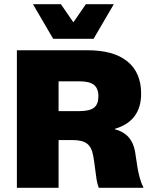

<svg xmlns="http://www.w3.org/2000/svg" viewBox="-20 -901 736 921"><path d="M526 -881 429 -715H235L138 -881H272L332 -794L392 -881ZM61 0V-660H399Q525 -660 591 -606.5Q657 -553 657 -452Q657 -320 531 -283V-281Q613 -260 628 -173Q636 -119 639.5 -97.5Q643 -76 650 -49.5Q657 -23 667 -5V0H454Q447 -17 443.5 -38.5Q440 -60 436 -93.5Q432 -127 427 -154Q420 -195 397.5 -212Q375 -229 330 -229H261V0ZM261 -368H360Q410 -368 431 -384.5Q452 -401 452 -439Q452 -477 430.5 -494Q409 -511 360 -511H261Z"/></svg>

Font: Elaine Sans ExtraBold
Style: Regular
Weight: 800
Designer: Wei Huang
Foundry: Wei Huang
Version: Version 2.001;December 24, 2019;FontCreator 12.0.0.2547 64-b